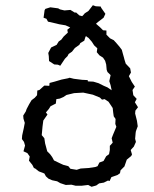

<svg xmlns="http://www.w3.org/2000/svg" viewBox="-20 -702 592 736"><path d="M331 14 318 7 293 10H270L254 6L232 7L211 0L199 -7L180 -11L166 -17L156 -26L150 -37L129 -45L115 -56L110 -58L104 -70L91 -86L94 -102L85 -115L70 -122L76 -144L72 -158L64 -169L65 -183L71 -210L75 -231L70 -247L69 -259L79 -275L82 -284L92 -303L101 -318L113 -327L122 -337L123 -355L131 -357L150 -374L169 -373L170 -384L189 -389L216 -397L241 -402L247 -404L263 -400L295 -396L316 -395L317 -390L338 -389L358 -383L378 -373L392 -367L408 -356L404 -375L399 -391L404 -414L392 -426L389 -434L387 -455L383 -469L375 -481L361 -490L351 -502L353 -517L341 -528L332 -542L319 -557L314 -560L311 -563L308 -562L303 -546L288 -537L284 -530L267 -518L256 -504L243 -495L239 -487L229 -477L211 -450L202 -454L188 -455L168 -468L167 -487L165 -499L176 -520L197 -530L205 -543L215 -550L224 -562L240 -577L238 -588L249 -597L231 -605L207 -609L195 -612L164 -619L158 -630L147 -634L151 -663L154 -668L173 -674L203 -670L210 -666L227 -662L250 -664L266 -654H272L284 -643L295 -640L299 -644L305 -651L319 -660L336 -682L347 -678L366 -677L368 -672L384 -649L377 -634L356 -618L348 -611L364 -597L375 -586L388 -585V-569L402 -555L416 -548L426 -537L438 -523L447 -511L451 -496L455 -482L457 -474L462 -458L479 -440L482 -424L474 -410L485 -388L497 -370L488 -357L491 -337L504 -323L497 -310L509 -291L499 -278L498 -267L505 -239L508 -218L501 -199L500 -193L498 -170L501 -158L493 -140L481 -127L486 -110L483 -104L466 -90L457 -64L442 -49L440 -38L430 -31L407 -23L400 -8L394 -10L378 -2L360 1L349 9ZM274 -51 289 -56 320 -58 346 -62 354 -65 361 -79 377 -85 387 -103 398 -111 401 -127V-143L412 -155L408 -172L413 -185L426 -216L422 -227L423 -246L416 -256L414 -270L412 -288L396 -312L381 -322L371 -320L363 -328L336 -339L299 -347L264 -345L235 -338L223 -330L209 -324L196 -322L194 -305L174 -295L167 -284L156 -271L162 -263L146 -240L143 -217L140 -184L150 -172L153 -152L156 -141L161 -122L172 -111L180 -100L187 -87L212 -75L223 -70L242 -65L250 -55Z"/></svg>

Font: Winky Rough Light
Style: Regular
Weight: 300
Designer: Simon Atzbach
Foundry: typofactur
Version: Version 1.206; ttfautohint (v1.8.4.7-5d5b)